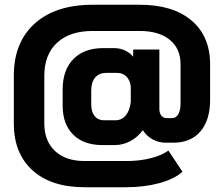

<svg xmlns="http://www.w3.org/2000/svg" viewBox="-20 -746 940 806"><path d="M38 -228V-428Q38 -568 125.5 -647Q213 -726 369 -726H567Q706 -726 784 -660Q862 -594 862 -476V-327Q862 -242 821.5 -194.5Q781 -147 708 -147H676Q646 -147 620.5 -161Q595 -175 580 -199H579Q558 -170 527 -153.5Q496 -137 462 -137H410Q331 -137 287 -181Q243 -225 243 -303V-370Q243 -452 288 -498Q333 -544 413 -544H459Q483 -544 504 -534.5Q525 -525 539 -508V-538H649V-289Q649 -271 657.5 -260.5Q666 -250 682 -250H702Q719 -250 728.5 -266.5Q738 -283 738 -313V-476Q738 -542 692.5 -579Q647 -616 567 -616H369Q273 -616 219.5 -566.5Q166 -517 166 -428V-228Q166 -154 211 -112Q256 -70 335 -70H511Q565 -70 611.5 -81.5Q658 -93 687 -114L746 -25Q711 6 648 23Q585 40 508 40H335Q195 40 116.5 -31Q38 -102 38 -228ZM464 -241Q491 -241 508 -261.5Q525 -282 529 -319V-382Q526 -409 511 -424.5Q496 -440 472 -440H425Q396 -440 379.5 -420.5Q363 -401 363 -366V-307Q363 -276 377.5 -258.5Q392 -241 417 -241Z"/></svg>

Font: Stavian Bold
Style: Bold
Weight: 700
Version: Version 1.000; ttfautohint (v1.6)